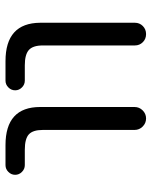

<svg xmlns="http://www.w3.org/2000/svg" viewBox="56 -644 566 719"><g transform="rotate(-90 339.5 -284.0)"><path d="M81.1 -474.6Q66.4 -474.6 55.7 -485.4Q44.9 -496.1 44.9 -510.7Q44.9 -525.4 55.7 -536.1Q66.4 -546.9 81.1 -546.9H156.2Q298.8 -546.9 298.8 -417V-63.5Q298.8 -45.9 286.1 -33.2Q273.4 -20.5 255.9 -20.5Q238.3 -20.5 225.6 -33.2Q212.9 -45.9 212.9 -63.5V-407.2Q212.9 -444.3 196.3 -459.5Q179.7 -474.6 138.7 -474.6ZM397.5 -474.6Q382.8 -474.6 372.1 -485.4Q361.3 -496.1 361.3 -510.7Q361.3 -525.4 372.1 -536.1Q382.8 -546.9 397.5 -546.9H470.7Q613.3 -546.9 614.3 -417V-62.5Q614.3 -44.9 602.1 -32.7Q589.8 -20.5 571.8 -20.5Q553.7 -20.5 541.5 -32.7Q529.3 -44.9 529.3 -62.5V-407.2Q529.3 -444.3 512.2 -459.5Q495.1 -474.6 455.1 -474.6Z"/></g></svg>

Font: Gen Jyuu Gothic P Regular
Style: Regular
Weight: 400
Designer: [Source Han Sans]
Ryoko NISHIZUKA  (kana & ideographs); Paul D. Hunt (Latin, Greek & Cyrillic); Wenlong ZHANG  (bopomofo
Version: Version 1.002.20150607